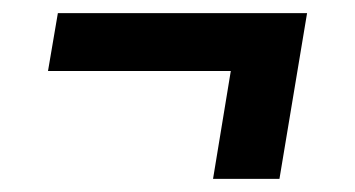

<svg xmlns="http://www.w3.org/2000/svg" viewBox="-20 -404 540 292"><path d="M304 -132 331 -296H53L68 -384H447L405 -132Z"/></svg>

Font: Iosevka SS04 Semibold
Style: Italic
Weight: 600
Italic angle: -9°
Monospace: yes
Designer: Belleve Invis
Foundry: Belleve Invis
Version: Version 19.0.0; ttfautohint (v1.8.4)